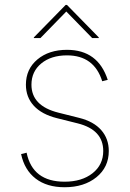

<svg xmlns="http://www.w3.org/2000/svg" viewBox="-20 -759 533 790"><path d="M423.3 -430.4 400.6 -424.7Q367.2 -531.2 255.7 -531.2Q190.3 -531.2 149.9 -498Q109.4 -464.8 109.4 -410.5Q109.4 -323.2 220.2 -295.5L305.4 -274.1Q365.4 -259.2 396.5 -223.7Q427.6 -188.2 427.6 -137.8Q427.6 -71 376.8 -29.8Q326 11.4 245.7 11.4Q172.9 11.4 126.8 -24.1Q80.6 -59.7 66.8 -125L89.5 -130.7Q114 -11.4 245.7 -11.4Q316.8 -11.4 360.8 -46.2Q404.8 -81 404.8 -137.8Q404.8 -225.1 299.7 -251.4L214.5 -272.7Q151.6 -288.4 119.1 -323.9Q86.6 -359.4 86.6 -410.5Q86.6 -474.8 133.9 -514.4Q181.1 -554 255.7 -554Q383.2 -554 423.3 -430.4ZM146.3 -602.3 252.8 -711.6 359.4 -602.3H386.4V-605.1L255.7 -738.6H250L119.3 -605.1V-602.3Z"/></svg>

Font: Inter Thin BETA
Style: Regular
Weight: 100
Designer: Rasmus Andersson
Foundry: rsms
Version: Version 3.011;git-f93a4a705